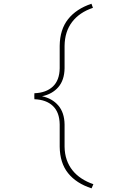

<svg xmlns="http://www.w3.org/2000/svg" viewBox="-20 -800 640 1035"><path d="M473.6 215.3Q391.1 188.5 346.9 133.3Q302.7 78.1 301.8 -9.8V-129.4Q300.8 -194.8 265.1 -228.8Q229.5 -262.7 165.5 -265.1L165 -276.4V-286.1L165.5 -297.4Q229 -299.8 264.9 -333.5Q300.8 -367.2 301.8 -432.1V-552.7Q302.7 -640.6 346.9 -696.5Q391.1 -752.4 473.1 -779.8L481 -757.8Q408.2 -733.4 368.7 -681.6Q329.1 -629.9 328.1 -552.7V-432.1Q327.1 -368.2 294.4 -330.3Q261.7 -292.5 206.5 -281.2Q261.7 -269.5 294.4 -231.2Q327.1 -192.9 328.1 -129.4V-9.8Q328.6 29.3 339.6 61Q350.6 92.8 370.6 117.9Q390.6 143.1 419.2 161.9Q447.8 180.7 483.4 192.9Z"/></svg>

Font: TypoPRO Roboto Mono
Style: Regular
Weight: 250
Designer: Google
Version: Version 2.000986; 2015; ttfautohint (v1.3)